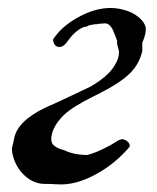

<svg xmlns="http://www.w3.org/2000/svg" viewBox="-20 -444 401 490"><path d="M203.1 -377 207 -379.4 220.2 -381.8Q220.7 -382.3 222.7 -382.3Q223.6 -382.3 225.1 -382.3Q227.5 -381.8 228 -382.3Q229 -383.3 232.9 -383.3L246.6 -384.3Q254.9 -385.3 261.7 -377.4Q267.6 -370.6 271 -360.4Q272.9 -355.5 275.4 -349.6Q279.8 -338.9 278.8 -335.9Q278.3 -335 279.3 -330.6Q279.8 -327.1 282.2 -319.3Q283.7 -314.9 283.7 -310.1Q283.7 -294.9 272.5 -276.9Q260.3 -256.3 233.4 -237.3Q220.2 -228 210.4 -222.7Q201.7 -218.3 164.1 -200.7Q118.7 -179.2 94.2 -168.5Q22.5 -133.8 15.6 -87.9Q14.6 -81.1 12.2 -73.2Q8.8 -63 12.7 -47.9Q18.6 -22.9 35.6 -3.4Q60.5 24.9 93.8 25.4Q96.7 25.4 106 25.4Q119.6 25.9 126.5 26.4Q172.9 29.8 228 -1Q275.9 -27.8 311 -69.8Q312 -77.6 305.2 -83Q299.8 -87.9 291.5 -88.9Q283.7 -87.4 275.9 -82Q270.5 -78.6 262.2 -73.7Q225.6 -53.7 201.7 -48.3Q166.5 -49.3 144.5 -60.5Q127 -64.9 118.7 -71.8Q106.9 -81.1 112.8 -103Q119.1 -127.4 144 -151.4Q166 -171.9 218.8 -198.2Q227.1 -202.1 231 -204.1Q288.1 -232.9 313 -258.3Q336.4 -282.2 343.3 -314.9Q342.8 -327.1 343.3 -335.4Q353 -357.9 352.1 -370.6Q351.1 -385.7 333.5 -400.4Q317.4 -414.1 292 -419.9Q272.5 -424.8 252.4 -423.3Q215.8 -420.4 177.7 -398.9Q136.7 -376 115.7 -343.8Q115.2 -335.9 119.6 -330.1Q124.5 -323.2 133.8 -324.2Q139.6 -325.2 144 -329.1Q148.4 -332.5 154.8 -341.8Q159.2 -348.1 166 -355.5Q184.1 -373.5 198.2 -376H200.7Z"/></svg>

Font: IM FELL English
Style: Italic
Weight: 400
Italic angle: -18°
Designer: Igino Marini
Foundry: Igino Marini
Version: 3.00